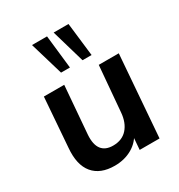

<svg xmlns="http://www.w3.org/2000/svg" viewBox="-183 -900 961 1030"><g transform="rotate(-30 297.5 -384.5)"><path d="M229 7Q140 7 96 -46Q52 -99 61 -201L84 -505H210L186 -209Q182 -150 204.5 -120.5Q227 -91 275 -91Q331 -91 363 -127Q395 -163 400 -224L424 -505H548L509 0H386L394 -103L407 -98Q385 -48 337.5 -20.5Q290 7 229 7ZM361 -570 301 -776H393L417 -570ZM228 -570 167 -776H260L283 -570Z"/></g></svg>

Font: Muli
Style: Bold Italic
Weight: 700
Italic angle: -4.541°
Designer: Vernon Adams
Foundry: Vernon Adams
Version: Version 2.100; ttfautohint (v1.8.1.43-b0c9)